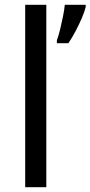

<svg xmlns="http://www.w3.org/2000/svg" viewBox="-20 -780 377 800"><path d="M173 0H85V-760H173ZM337 -760V-751Q333 -733 321.5 -706Q310 -679 295 -650.5Q280 -622 265 -600H217V-612Q224 -631 230.5 -657.5Q237 -684 242.5 -711.5Q248 -739 250 -760Z"/></svg>

Font: Noto IKEA Simplified Chinese
Style: Regular
Weight: 400
Designer: Monotype Design Team
Foundry: Monotype Imaging Inc.
Version: Version 1.100